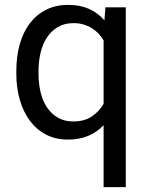

<svg xmlns="http://www.w3.org/2000/svg" viewBox="-20 -558 608 781"><path d="M46.4 -268.6Q46.4 -329.1 60.5 -378.7Q74.7 -428.2 101.8 -463.6Q128.9 -499 168 -518.6Q207 -538.1 256.8 -538.1Q305.2 -538.1 341.8 -522Q378.4 -505.9 404.8 -475.1L408.7 -528.3H491.7V203.1H401.4V-48.8Q375 -20.5 338.9 -5.4Q302.7 9.8 255.9 9.8Q206.5 9.8 167.7 -10.3Q128.9 -30.3 102.1 -66.2Q75.2 -102.1 60.8 -151.1Q46.4 -200.2 46.4 -258.3ZM136.7 -258.3Q136.7 -218.8 145 -183.3Q153.3 -147.9 170.9 -121.6Q188.5 -95.2 215.1 -79.6Q241.7 -64 278.3 -64Q323.2 -64 353 -84Q382.8 -104 401.4 -135.3V-394Q392.1 -409.2 380.1 -421.9Q368.2 -434.6 353 -443.8Q337.9 -453.1 319.6 -458.5Q301.3 -463.9 279.3 -463.9Q242.2 -463.9 215.3 -448Q188.5 -432.1 170.9 -405.5Q153.3 -378.9 145 -343.5Q136.7 -308.1 136.7 -268.6Z"/></svg>

Font: Nahid FD
Style: FD
Weight: 400
Foundry: DejaVu fonts team - Redesigned by Saber Rastikerdar
Version: Version 0.3.0